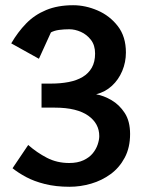

<svg xmlns="http://www.w3.org/2000/svg" viewBox="-20 -711 560 735"><path d="M246 4Q194 4 152 -6.5Q110 -17 79.5 -33.5Q49 -50 28 -67L88 -156Q121 -127 159.5 -107Q198 -87 245 -87Q277 -87 299.5 -97.5Q322 -108 335 -124Q348 -140 354 -158Q360 -176 360 -190Q360 -214 349.5 -233.5Q339 -253 318 -268Q297 -283 265 -291Q233 -299 189 -299H139V-391H175Q212 -391 243 -397Q274 -403 296.5 -416.5Q319 -430 331.5 -452Q344 -474 344 -506Q344 -538 328 -558.5Q312 -579 289.5 -589Q267 -599 245 -599Q225 -599 206.5 -596.5Q188 -594 175 -587L129 -486L23 -545Q48 -588 80 -621Q112 -654 156.5 -672.5Q201 -691 260 -691Q307 -691 353.5 -671Q400 -651 431 -611Q462 -571 462 -510Q462 -473 448 -439.5Q434 -406 408.5 -382.5Q383 -359 348 -350Q377 -345 407 -327.5Q437 -310 457.5 -278.5Q478 -247 478 -198Q478 -146 457.5 -107.5Q437 -69 403.5 -44.5Q370 -20 329 -8Q288 4 246 4Z"/></svg>

Font: Kreon Light Medium
Style: Regular
Weight: 500
Version: Version 2.002